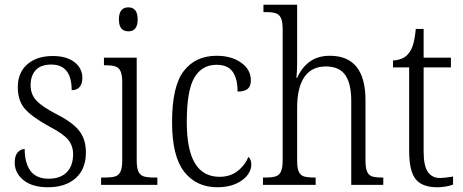

<svg xmlns="http://www.w3.org/2000/svg" viewBox="-20 -779 1951 809"><path d="M42 -94Q42 -123 54.5 -137Q67 -151 84 -151Q84 -92 108.5 -59Q133 -26 185 -26Q234 -26 261 -53Q288 -80 288 -129Q288 -165 267 -190.5Q246 -216 186 -247Q112 -288 83.5 -322Q55 -356 55 -412Q55 -473 95 -508Q135 -543 202 -543Q261 -543 294 -517Q327 -491 327 -451Q327 -426 315.5 -412.5Q304 -399 282 -399Q282 -507 196 -507Q152 -507 130.5 -483.5Q109 -460 109 -420Q109 -381 133.5 -355Q158 -329 218 -298Q287 -263 314.5 -227Q342 -191 342 -137Q342 -67 299 -28.5Q256 10 182 10Q116 10 79 -20Q42 -50 42 -94Z M481 -697Q481 -748 521 -748Q560 -748 560 -697Q560 -647 521 -647Q481 -647 481 -697ZM406 -31H421Q450 -31 465 -35.5Q480 -40 487.5 -55.5Q495 -71 495 -102V-431Q495 -463 488 -478.5Q481 -494 466.5 -499Q452 -504 425 -504H418V-536H556V-105Q556 -72 563 -56.5Q570 -41 585 -36Q600 -31 629 -31H643V0H406Z M705 -264Q705 -416 754.5 -480Q804 -544 893 -544Q955 -544 996 -515Q1037 -486 1037 -440Q1037 -415 1023 -404Q1009 -393 981 -393Q981 -447 960.5 -476.5Q940 -506 892 -506Q831 -506 799 -452Q767 -398 767 -265Q767 -148 801.5 -91Q836 -34 905 -34Q949 -34 980 -57.5Q1011 -81 1027 -118Q1039 -106 1039 -85Q1039 -63 1022.5 -41Q1006 -19 973.5 -4.5Q941 10 896 10Q807 10 756 -55.5Q705 -121 705 -264Z M1088 -31H1098Q1127 -31 1142 -36Q1157 -41 1164 -56.5Q1171 -72 1171 -105V-656Q1171 -687 1164 -702.5Q1157 -718 1142.5 -723Q1128 -728 1103 -728H1090V-759H1232V-516Q1232 -478 1229 -451H1232Q1251 -494 1285 -519Q1319 -544 1370 -544Q1520 -544 1520 -356V-104Q1520 -72 1526.5 -56.5Q1533 -41 1547 -36Q1561 -31 1589 -31H1595V0H1460V-354Q1460 -426 1435 -462.5Q1410 -499 1353 -499Q1293 -499 1262.5 -454.5Q1232 -410 1232 -326V-102Q1232 -71 1239 -55.5Q1246 -40 1261 -35.5Q1276 -31 1305 -31H1310V0H1088Z M1704 -143V-495H1636V-524Q1680 -527 1700 -552Q1714 -568 1721 -592.5Q1728 -617 1732 -657H1765V-536H1880V-495H1765V-140Q1765 -81 1782.5 -55Q1800 -29 1834 -29Q1851 -29 1889 -35V-1Q1858 10 1822 10Q1759 10 1731.5 -24Q1704 -58 1704 -143Z"/></svg>

Font: Noto Serif NarrowLight
Style: Regular
Weight: 300
Width: 4
Designer: Monotype Design Team
Foundry: Monotype Imaging Inc.
Version: Version 1.001